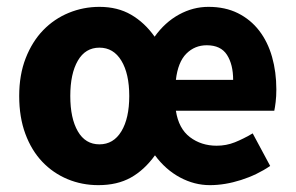

<svg xmlns="http://www.w3.org/2000/svg" viewBox="-20 -528 862 560"><path d="M267 12Q219 12 177 -5.5Q135 -23 103.5 -56Q72 -89 54 -137.5Q36 -186 36 -248Q36 -310 55 -358.5Q74 -407 106 -440Q138 -473 180.5 -490.5Q223 -508 270 -508Q323 -508 362.5 -485Q402 -462 431 -421Q461 -463 502 -485.5Q543 -508 588 -508Q637 -508 674 -489.5Q711 -471 736 -438.5Q761 -406 773.5 -362Q786 -318 786 -267Q786 -247 784 -230.5Q782 -214 780 -205H493Q501 -153 534 -128Q567 -103 612 -103Q640 -103 665 -113Q690 -123 717 -139L768 -44Q730 -18 683 -3Q636 12 592 12Q547 12 505 -10.5Q463 -33 432 -75Q401 -32 361.5 -10Q322 12 267 12ZM270 -107Q311 -107 334 -145Q357 -183 357 -248Q357 -313 334 -351Q311 -389 270 -389Q229 -389 207 -351Q185 -313 185 -248Q185 -183 207 -145Q229 -107 270 -107ZM493 -295H660Q660 -340 642 -368Q624 -396 583 -396Q548 -396 523.5 -371.5Q499 -347 493 -295Z"/></svg>

Font: Giro Regular
Style: Bold
Weight: 700
Designer: Paul D. Hunt
Foundry: Adobe Systems Incorporated
Version: Version 1.000;PS 1.0;hotconv 1.0.88;makeotf.lib2.5.647800